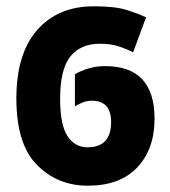

<svg xmlns="http://www.w3.org/2000/svg" viewBox="-20 -580 540 610"><path d="M471 -203Q471 -370 314 -370Q285 -370 259.5 -362Q234 -354 218 -344V-242Q227 -248 241.5 -254Q256 -260 272 -260Q333 -260 333 -192Q333 -112 258 -112Q218 -112 194.5 -147.5Q171 -183 171 -266Q171 -360 203.5 -400.5Q236 -441 297 -441Q333 -441 358 -432.5Q383 -424 403 -414L444 -525Q416 -538 380 -549Q344 -560 278 -560Q164 -560 98 -484.5Q32 -409 32 -267Q32 -122 97.5 -56Q163 10 259 10Q361 10 416 -48Q471 -106 471 -203Z"/></svg>

Font: Noto Sans Mono UI Condensed ExtraBold
Style: Regular
Weight: 800
Width: 3
Designer: Monotype Design team
Foundry: Monotype Imaging Inc.
Version: 1.000